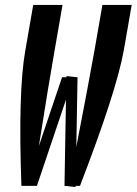

<svg xmlns="http://www.w3.org/2000/svg" viewBox="-20 -755 555 780"><path d="M287 5 242 0 248 -350 130 0H67Q53 -384 83 -551L115 -735H234L202 -551Q179 -422 138 -162L232 -441H250V-446L295 -441L290 -158Q341 -422 364 -551L396 -735H515L483 -551Q453 -384 305 0H287Z"/></svg>

Font: Iosevka SS08
Style: Bold Italic
Weight: 700
Italic angle: -10°
Monospace: yes
Designer: Belleve Invis
Foundry: Belleve Invis
Version: 2.1.0; ttfautohint (v1.8.2)